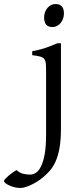

<svg xmlns="http://www.w3.org/2000/svg" viewBox="-127 -682 406 946"><path d="M173.3 -48.3Q173.3 7.8 166.3 47.1Q159.2 86.4 146.7 114Q134.3 141.6 117.2 160.6Q100.1 179.7 80.6 195.3Q67.4 205.6 52.7 214.6Q38.1 223.6 23.4 230.2Q8.8 236.8 -4.2 240.5Q-17.1 244.1 -26.4 244.1Q-41.5 244.1 -55.9 240.5Q-70.3 236.8 -81.8 231.4Q-93.3 226.1 -100.3 220.2Q-107.4 214.4 -107.4 210.4Q-107.4 206.1 -100.3 198.5Q-93.3 190.9 -83.5 182.6Q-73.7 174.3 -63.2 167Q-52.7 159.7 -45.4 156.2Q-29.8 169.9 -13.2 174.1Q3.4 178.2 22 178.2Q36.1 178.2 50 169.2Q64 160.2 75.2 137.7Q86.4 115.2 93.3 76.7Q100.1 38.1 100.1 -21V-327.1Q100.1 -352.1 98.9 -367.2Q97.7 -382.3 91.3 -390.9Q85 -399.4 71 -403.3Q57.1 -407.2 31.7 -410.2V-429.7Q52.2 -433.1 68.1 -437.5Q84 -441.9 98.4 -446.5Q112.8 -451.2 126.2 -456.8Q139.6 -462.4 155.3 -468.8H173.3ZM188 -615.7Q188 -602.1 183.6 -589.8Q179.2 -577.6 171.6 -568.6Q164.1 -559.6 153.8 -554.2Q143.6 -548.8 131.8 -548.8Q109.9 -548.8 100.1 -561Q90.3 -573.2 90.3 -595.7Q90.3 -609.4 94.7 -621.6Q99.1 -633.8 106.7 -642.8Q114.3 -651.9 124.5 -657Q134.8 -662.1 146.5 -662.1Q188 -662.1 188 -615.7Z"/></svg>

Font: Gentium Plus Phon
Style: Regular
Weight: 400
Designer: J. Victor Gaultney, Annie Olsen, Iska Routamaa, Becca Hirsbrunner
Foundry: SIL International
Version: Version 5.000